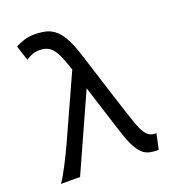

<svg xmlns="http://www.w3.org/2000/svg" viewBox="-138 -855 862 965"><g transform="rotate(-20 293.5 -372.5)"><path d="M544.9 7.3Q517.6 7.3 496.6 2.7Q475.6 -2 458 -18.3Q440.4 -34.7 424.3 -67.1Q408.2 -99.6 390.6 -155.3Q383.3 -178.2 373.8 -208.3Q364.3 -238.3 353.5 -271.7Q342.8 -305.2 331.8 -340.1Q320.8 -375 310.5 -407.7L127 0H24.4Q32.2 -9.8 44.7 -31.2Q57.1 -52.7 70.6 -78.4Q84 -104 96.4 -129.6Q108.9 -155.3 117.2 -173.3L274.9 -521Q260.3 -565.4 247.8 -594.2Q235.4 -623 221.4 -639.6Q207.5 -656.2 190.4 -662.6Q173.3 -668.9 149.9 -668.9Q131.8 -668.9 115.2 -662.8Q98.6 -656.7 79.6 -644Q75.7 -656.7 72.3 -666.7Q68.8 -676.8 65.9 -685.5L60.1 -703.6Q57.1 -712.9 53.7 -724.1Q71.3 -734.9 98.1 -743.4Q125 -752 155.8 -752Q191.4 -752 219 -744.9Q246.6 -737.8 269 -717.5Q291.5 -697.3 310.5 -660.4Q329.6 -623.5 348.1 -564Q353.5 -546.9 361.6 -521Q369.6 -495.1 379.4 -464.8Q389.2 -434.6 399.4 -402.1Q409.7 -369.6 419.4 -339.1Q429.2 -308.6 437.5 -282.5Q445.8 -256.3 451.7 -238.3Q466.8 -191.4 478 -160.2Q489.3 -128.9 501 -109.9Q512.7 -90.8 527.1 -83Q541.5 -75.2 563 -75.2Z"/></g></svg>

Font: Andika Phon
Style: Regular
Weight: 400
Designer: Victor Gaultney, Annie Olsen, Julie Remington, Don Collingsworth, Eric Hays, Becca Hirsbrunner
Foundry: SIL International
Version: Version 5.000